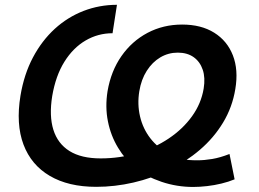

<svg xmlns="http://www.w3.org/2000/svg" viewBox="-20 -757 1062 788"><path d="M772.9 10.3Q705.6 10.3 643.3 -10.7Q581.1 -31.7 537.1 -65.9Q494.1 -101.6 464.4 -150.9Q434.6 -200.2 422.9 -259Q411.1 -317.9 421.4 -382.8Q435.5 -465.3 478.3 -526.6Q521 -587.9 585.4 -622.1Q649.9 -656.2 727.5 -656.2Q805.7 -656.2 859.1 -622.8Q912.6 -589.4 935.8 -529.8Q959 -470.2 945.8 -391.6Q933.6 -316.9 895.5 -253.9Q857.4 -190.9 800.3 -142.1Q743.2 -93.3 673.6 -59.3Q604 -25.4 527.6 -7.8Q451.2 9.8 375 9.8Q260.7 9.8 184.3 -35.2Q107.9 -80.1 76.4 -163.8Q44.9 -247.6 64 -364.3Q78.6 -452.1 115.2 -521.2Q151.9 -590.3 204.8 -638.7Q257.8 -687 323 -712.2Q388.2 -737.3 460 -737.3L441.9 -620.6Q382.3 -620.6 331.3 -590.8Q280.3 -561 244.4 -503.7Q208.5 -446.3 194.3 -362.8Q181.2 -281.7 199 -224.6Q216.8 -167.5 265.1 -137.2Q313.5 -106.9 393.1 -106.9Q471.2 -106.9 543 -128.4Q614.7 -149.9 672.6 -188.7Q730.5 -227.5 768.1 -279.8Q805.7 -332 815.9 -393.6Q823.2 -438 812 -470.9Q800.8 -503.9 774.7 -522.5Q748.5 -541 709.5 -541Q670.9 -541 637.9 -521.5Q605 -502 582.3 -466.3Q559.6 -430.7 551.8 -382.8Q543 -329.6 554.7 -279.3Q566.4 -229 597.2 -189.2Q627.9 -149.4 674.8 -127Q696.3 -108.9 724.6 -104Q752.9 -99.1 790 -99.1Q818.4 -99.1 850.8 -104.5Q883.3 -109.9 921.9 -125L942.9 -21Q918 -10.7 888.9 -3.7Q859.9 3.4 829.8 6.8Q799.8 10.3 772.9 10.3Z"/></svg>

Font: Inter 16pt SemiBold
Style: Italic
Weight: 600
Italic angle: -9.3988°
Version: Version 4.001;git-66647c0bb